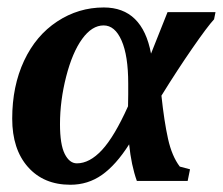

<svg xmlns="http://www.w3.org/2000/svg" viewBox="-20 -492 606 522"><path d="M496.6 -31.7 490.2 0H352.1Q336.9 -42.5 331.1 -99.6Q295.4 -43.5 257.3 -16.6Q219.2 10.3 171.4 10.3Q98.6 10.3 55.9 -38.1Q13.2 -86.4 13.2 -169.4Q13.2 -257.8 45.4 -326.7Q77.6 -395.5 135.5 -433.6Q193.4 -471.7 262.2 -471.7Q367.2 -471.7 390.6 -346.2L435.5 -459H565.9L562 -439.5Q543.9 -419.9 503.2 -361.1Q462.4 -302.2 418.9 -231.9Q426.3 -162.1 436.8 -114.7Q447.3 -67.4 468.8 -39.1ZM328.6 -264.6Q328.6 -340.8 310.5 -381.8Q292.5 -422.9 261.7 -422.9Q230 -422.9 203.4 -386.2Q176.8 -349.6 159.9 -283.9Q143.1 -218.3 143.1 -154.3Q143.1 -99.1 156 -73.5Q168.9 -47.9 189 -47.9Q223.6 -47.9 257.3 -84.2Q291 -120.6 328.1 -203.1L328.6 -235.4Z"/></svg>

Font: Tinos
Style: Bold Italic
Weight: 700
Italic angle: -16.333°
Designer: Steve Matteson
Foundry: Monotype Imaging Inc.
Version: Version 1.23